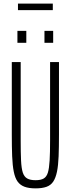

<svg xmlns="http://www.w3.org/2000/svg" viewBox="-20 -1030 390 1058"><path d="M176 8Q139 8 115 -1Q91 -10 77 -29.5Q63 -49 56 -83.5Q49 -118 47 -168.5Q45 -219 45 -289V-688H94V-257Q94 -189 96 -146Q98 -103 105.5 -79.5Q113 -56 130 -46.5Q147 -37 176 -37Q205 -37 221 -46.5Q237 -56 244 -79.5Q251 -103 253.5 -146Q256 -189 256 -257V-688H305V-289Q305 -219 303 -168.5Q301 -118 294 -84Q287 -50 273.5 -29.5Q260 -9 236 -0.5Q212 8 176 8ZM76 -794V-860H125V-794ZM225 -794V-860H273V-794ZM79 -974V-1010H271V-974Z"/></svg>

Font: Saira UltraCondensed Light
Style: Regular
Weight: 300
Width: 1
Designer: Hector Gatti with collaboration of the Omnibus-Type team
Foundry: Omnibus-Type
Version: Version 1.101